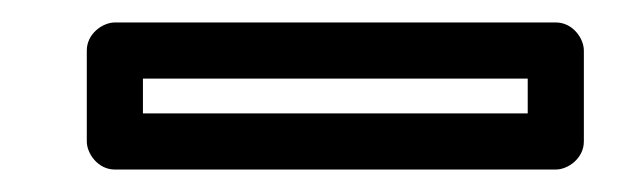

<svg xmlns="http://www.w3.org/2000/svg" viewBox="-20 -756 570 171"><path d="M450 -655H107.3V-686H450ZM475 -605C485.8 -605 500 -614.9 500 -630V-711C500 -721.7 490.2 -736 475 -736H82.3C71.6 -736 57.3 -726.1 57.3 -711V-630C57.3 -619.3 67.2 -605 82.3 -605Z"/></svg>

Font: Asimov
Style: WidOu
Weight: 500
Designer: Google
Version: Version 2.000980; 2014